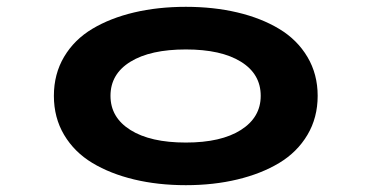

<svg xmlns="http://www.w3.org/2000/svg" viewBox="-20 -532 1090 563"><path d="M525 11Q443 11 373.2 -5.8Q303.5 -22.5 250.8 -54.2Q198 -86 168 -136.5Q138 -187 138 -251Q138 -315 168 -365.5Q198 -416 250.8 -447.5Q303.5 -479 373.2 -495.5Q443 -512 525 -512Q606.5 -512 676.2 -495.5Q746 -479 798.8 -447.2Q851.5 -415.5 881.5 -365Q911.5 -314.5 911.5 -251Q911.5 -187 881.5 -136.5Q851.5 -86 798.8 -54.2Q746 -22.5 676.2 -5.8Q606.5 11 525 11ZM525 -114Q628.5 -114 686.5 -151Q744.5 -188 744.5 -251Q744.5 -315 686.5 -351Q628.5 -387 525 -387Q421 -387 362.5 -351Q304 -315 304 -251Q304 -187.5 362.5 -150.8Q421 -114 525 -114Z"/></svg>

Font: League Mono Extended SemiBold
Style: Regular
Weight: 600
Width: 9
Designer: Tyler Finck
Foundry: The League of Moveable Type / Tyler Finck
Version: Version 2.210